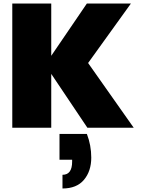

<svg xmlns="http://www.w3.org/2000/svg" viewBox="-20 -728 838 1094"><path d="M272 -307V0H50V-708H272V-410L475 -708H726L482 -369L742 0H478ZM475 35Q500 100 500 170Q500 247 458.5 296.5Q417 346 336 346V268Q391 268 391 193V182H319V35Z"/></svg>

Font: Poppins Black A&M
Style: Regular
Weight: 900
Designer: Ninad Kale (Devanagari), Jonny Pinhorn (Latin)
Foundry: Indian Type Foundry
Version: 4.004